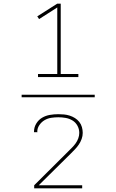

<svg xmlns="http://www.w3.org/2000/svg" viewBox="-20 -868 640 1056"><path d="M189 -444V-461H295V-827L195 -763L185 -778L295 -848H314V-461H411V-444ZM501 -333H99V-347H501ZM168 168V151L354 -34Q365 -45 376 -56Q387 -67 396 -79.5Q405 -92 410.5 -107Q416 -122 416 -137Q416 -158 406 -176.5Q396 -195 378.5 -205.5Q361 -216 341 -219.5Q321 -223 301 -223Q281 -223 261.5 -220Q242 -217 225 -207Q208 -197 196.5 -180Q185 -163 185 -144Q185 -143 185.5 -142.5Q186 -142 186 -141H167Q167 -142 167 -143Q167 -144 167 -144Q167 -168 179.5 -188.5Q192 -209 211.5 -220.5Q231 -232 254 -236Q277 -240 301 -240Q316 -240 332 -238.5Q348 -237 363.5 -232Q379 -227 392.5 -218.5Q406 -210 416 -197.5Q426 -185 430.5 -169Q435 -153 435 -137Q435 -120 429 -103.5Q423 -87 413.5 -73Q404 -59 392 -46.5Q380 -34 368 -22L193 151H432V168Z"/></svg>

Font: Iosevka SS04 Thin Extended
Style: Regular
Weight: 100
Width: 7
Monospace: yes
Designer: Belleve Invis
Foundry: Belleve Invis
Version: Version 19.0.0; ttfautohint (v1.8.4)